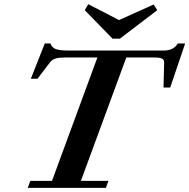

<svg xmlns="http://www.w3.org/2000/svg" viewBox="-20 -907 914 927"><path d="M523.4 -720.2 389.2 -857.9 406.2 -886.7 554.7 -810.1 721.7 -885.3 739.3 -857.9 558.6 -720.2ZM113.8 0 126.5 -33.7H231L450.2 -629.4H292Q263.2 -629.4 247.6 -624.3Q231.9 -619.1 222.2 -606.9L161.1 -526.9H128.9L196.3 -697.3H223.6Q231 -676.3 250.2 -669.7Q269.5 -663.1 309.6 -663.1H774.9Q794.9 -663.1 812.3 -672.1Q829.6 -681.2 837.9 -697.3H874L801.8 -484.4H769.5L772.5 -605Q772.9 -618.7 762.2 -624Q751.5 -629.4 724.1 -629.4H589.8L370.6 -33.7H503.4L491.2 0Z"/></svg>

Font: Elstob 10pt
Style: Bold Italic
Weight: 700
Italic angle: -20°
Designer: Peter S. Baker
Version: Version 1.015